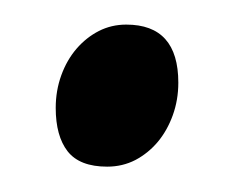

<svg xmlns="http://www.w3.org/2000/svg" viewBox="-20 -418 186 153"><path d="M122.1 -352.1Q122.1 -338.4 117.7 -326.2Q113.3 -314 105.7 -304.9Q98.1 -295.9 87.9 -290.5Q77.6 -285.2 65.4 -285.2Q43.5 -285.2 33.9 -297.4Q24.4 -309.6 24.4 -332Q24.4 -345.7 28.8 -357.9Q33.2 -370.1 41 -379.2Q48.8 -388.2 58.8 -393.3Q68.8 -398.4 80.6 -398.4Q122.1 -398.4 122.1 -352.1Z"/></svg>

Font: Noto Serif Devanagari
Style: Bold
Weight: 700
Designer: Monotype Design Team
Foundry: Monotype Imaging Inc.
Version: Version 1.01